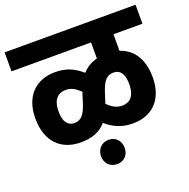

<svg xmlns="http://www.w3.org/2000/svg" viewBox="-136 -754 1032 1046"><g transform="rotate(-20 379.5 -231.0)"><path d="M0 -512H461V-419C427 -410 398 -394 375 -367C328 -408 283 -427 221 -427C107 -427 34 -353 34 -226C34 -86 115 -19 223 -19C286 -19 335 -35 371 -78C418 -38 465 -19 526 -19C640 -19 712 -93 712 -219C712 -325 666 -392 591 -416V-512H759V-622H0ZM166 -218C166 -291 200 -316 243 -316C274 -316 298 -302 325 -275C324 -273 323 -270 322 -267L305 -213C286 -155 265 -130 226 -130C194 -130 166 -152 166 -218ZM421 -175 440 -233C459 -291 480 -316 519 -316C554 -316 579 -292 579 -229C579 -154 545 -130 503 -130C472 -130 447 -144 420 -171ZM300 90C300 131 328 160 369 160C409 160 437 131 437 90C437 49 409 19 369 19C328 19 300 49 300 90Z"/></g></svg>

Font: Noto Sans Devanagari SemiCondensed
Style: Bold
Weight: 700
Width: 4
Designer: Jelle Bosma - Monotype Design Team
Foundry: Monotype Imaging Inc.
Version: Version 2.004